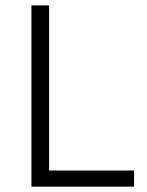

<svg xmlns="http://www.w3.org/2000/svg" viewBox="-20 -696 547 716"><path d="M97.2 0V-675.8H163.1V-60.1H480V0Z"/></svg>

Font: Clear Sans Light
Style: Regular
Weight: 300
Foundry: Intel Corporation
Version: Version 1.00